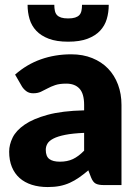

<svg xmlns="http://www.w3.org/2000/svg" viewBox="-20 -748 558 776"><path d="M320 -211Q273.5 -209 243.5 -203Q213.5 -197 196 -188Q178.5 -179 171.8 -167.5Q165 -156 165 -142.5Q165 -116 179.5 -105.2Q194 -94.5 222 -94.5Q252 -94.5 274.5 -105Q297 -115.5 320 -139ZM41 -446.5Q88 -488 145.2 -508.2Q202.5 -528.5 268 -528.5Q315 -528.5 352.8 -513.2Q390.5 -498 416.8 -470.8Q443 -443.5 457 -406Q471 -368.5 471 -324V0H400Q378 0 366.8 -6Q355.5 -12 348 -31L337 -59.5Q317.5 -43 299.5 -30.5Q281.5 -18 262.2 -9.2Q243 -0.5 221.2 3.8Q199.5 8 173 8Q137.5 8 108.5 -1.2Q79.5 -10.5 59.2 -28.5Q39 -46.5 28 -73.2Q17 -100 17 -135Q17 -163 31 -191.8Q45 -220.5 79.5 -244.2Q114 -268 172.5 -284Q231 -300 320 -302V-324Q320 -369.5 301.2 -389.8Q282.5 -410 248 -410Q220.5 -410 203 -404Q185.5 -398 171.8 -390.5Q158 -383 145 -377Q132 -371 114 -371Q98 -371 87 -379Q76 -387 69 -398ZM255.5 -579.5Q208.5 -579.5 177 -591.5Q145.5 -603.5 126.5 -623.8Q107.5 -644 99.5 -671Q91.5 -698 91.5 -728.5H199.5Q199.5 -715 201.8 -704.5Q204 -694 210.2 -687.2Q216.5 -680.5 227.2 -677Q238 -673.5 255.5 -673.5Q272.5 -673.5 283.5 -677Q294.5 -680.5 300.8 -687.2Q307 -694 309.2 -704.5Q311.5 -715 311.5 -728.5H419.5Q419.5 -698 411.5 -671Q403.5 -644 384.5 -623.8Q365.5 -603.5 334 -591.5Q302.5 -579.5 255.5 -579.5Z"/></svg>

Font: Lato ExtraBold
Style: Regular
Weight: 800
Designer: Lukasz Dziedzic with Adam Twardoch and Botio Nikoltchev
Foundry: tyPoland Lukasz Dziedzic
Version: Version 2.015; 2015-08-06; http://www.latofonts.com/